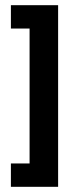

<svg xmlns="http://www.w3.org/2000/svg" viewBox="-20 -720 291 740"><path d="M204 0H22V-90H94V-610H22V-700H204Z"/></svg>

Font: Adderley Bold
Style: Regular
Weight: 700
Designer: gorohovskiy
Version: Version 1.003 November 13, 2017